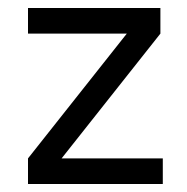

<svg xmlns="http://www.w3.org/2000/svg" viewBox="-20 -460 467 480"><path d="M387 -64V0H50V-64L297 -376H50V-440H381V-376L134 -64Z"/></svg>

Font: Arcon
Style: Regular
Weight: 400
Designer: M. Zarth
Foundry: martin zarth - visuelle & digitale kommunikation
Version: Version 1.131;PS 001.131;hotconv 1.0.70;makeotf.lib2.5.58329